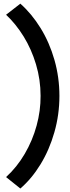

<svg xmlns="http://www.w3.org/2000/svg" viewBox="-20 -866 388 1065"><path d="M205.1 -334Q205.1 -424.3 179.7 -509Q154.3 -593.8 111.1 -663.6Q67.9 -733.4 13.7 -784.2L92.8 -845.7Q155.8 -790 205.1 -710.2Q254.4 -630.4 282 -533.7Q309.6 -437 309.6 -334Q309.6 -230.5 281.7 -132.6Q253.9 -34.7 204.8 45.4Q155.8 125.5 92.8 179.7L13.7 116.2Q74.2 61 117.4 -12.9Q160.6 -86.9 183.1 -169.4Q205.6 -252 205.1 -334Z"/></svg>

Font: Reddit Sans Vanilla
Style: Bold
Weight: 700
Designer: Stephen Hutchings
Foundry: Reddit
Version: Version 1.013